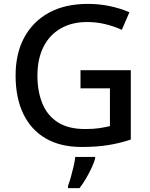

<svg xmlns="http://www.w3.org/2000/svg" viewBox="-20 -744 767 985"><path d="M393 -384H651V-28Q594 -9 534.5 0.5Q475 10 399 10Q290 10 214.5 -34Q139 -78 99.5 -160Q60 -242 60 -357Q60 -469 104 -551Q148 -633 230.5 -678.5Q313 -724 431 -724Q490 -724 544 -712.5Q598 -701 644 -681L605 -591Q568 -608 522.5 -619.5Q477 -631 427 -631Q348 -631 290.5 -597.5Q233 -564 202.5 -502.5Q172 -441 172 -356Q172 -276 197 -214Q222 -152 276 -117Q330 -82 417 -82Q459 -82 489 -86.5Q519 -91 544 -97V-291H393ZM468 70Q463 89 450.5 116Q438 143 422 170.5Q406 198 388 221H329V209Q336 191 343.5 164.5Q351 138 357.5 110Q364 82 366 61H468Z"/></svg>

Font: Noto Sans Cham Medium
Style: Regular
Weight: 500
Version: Version 2.002